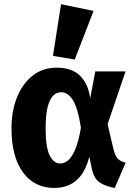

<svg xmlns="http://www.w3.org/2000/svg" viewBox="-20 -889 655 926"><path d="M252.3 -562.6Q327.2 -562.6 366.7 -523.1Q406.2 -483.6 414.9 -414.4L439.5 -544.6H585.6L499 -290.3L526.7 -171.8Q535.4 -135.4 549.5 -122.3Q563.6 -109.2 586.2 -104.6L533.3 17.4Q489.2 9.7 460.8 -9Q432.3 -27.7 422.1 -79L410.8 -133.3Q373.3 17.4 241.5 17.4Q145.6 17.4 90.5 -58.2Q35.4 -133.8 35.4 -269.7Q35.4 -354.4 62.3 -420.5Q89.2 -486.7 137.9 -524.6Q186.7 -562.6 252.3 -562.6ZM274.9 -444.1Q239 -444.1 219.5 -401.8Q200 -359.5 200 -269.7Q200 -177.9 219.7 -139.2Q239.5 -100.5 270.8 -100.5Q289.2 -100.5 307.4 -114.9Q325.6 -129.2 342.1 -166.7Q358.5 -204.1 370.3 -272.8Q355.9 -366.7 332.1 -405.4Q308.2 -444.1 274.9 -444.1ZM274.4 -868.7 431.3 -836.4 340.5 -602.1 235.4 -619.5Z"/></svg>

Font: FiraCode Nerd Font
Style: Bold
Weight: 700
Designer: Carrois Corporate, Edenspiekermann AG, Nikita Prokopov
Foundry: Carrois Corporate, Edenspiekermann AG, Nikita Prokopov
Version: Version 6.002;Nerd Fonts 2.1.0